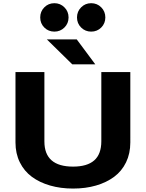

<svg xmlns="http://www.w3.org/2000/svg" viewBox="-20 -1140 890 1172"><path d="M312 -947Q275.5 -947 250.5 -972Q225.5 -997 225.5 -1033.5Q225.5 -1070 250.5 -1095.2Q275.5 -1120.5 312 -1120.5Q348 -1120.5 373.2 -1095.2Q398.5 -1070 398.5 -1033.5Q398.5 -997 373.2 -972Q348 -947 312 -947ZM536.5 -947Q500.5 -947 475.2 -972Q450 -997 450 -1033.5Q450 -1070 475.2 -1095.2Q500.5 -1120.5 536.5 -1120.5Q573 -1120.5 598 -1095.2Q623 -1070 623 -1033.5Q623 -997 598 -972Q573 -947 536.5 -947ZM561.5 -747.5H421L266 -899.5H448.5ZM426 11Q350 11 285.8 -7.5Q221.5 -26 174.5 -60.8Q127.5 -95.5 101 -149.2Q74.5 -203 74.5 -270.5V-700H251V-276.5Q251 -123 426 -123Q512 -123 555.2 -161Q598.5 -199 598.5 -278V-700H775.5V-270.5Q775.5 -203 749.5 -149.2Q723.5 -95.5 676.8 -60.8Q630 -26 566.2 -7.5Q502.5 11 426 11Z"/></svg>

Font: League Mono Wide
Style: Bold
Weight: 700
Width: 8
Designer: Tyler Finck
Foundry: The League of Moveable Type / Tyler Finck
Version: Version 2.210